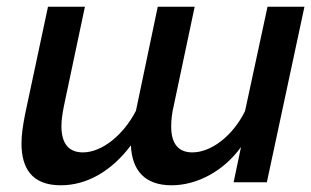

<svg xmlns="http://www.w3.org/2000/svg" viewBox="-20 -543 928 572"><path d="M775 0 887 -523H777L710 -212C674 -139 610 -89 553 -89C513 -89 490 -113 490 -166C490 -184 492 -205 498 -230L560 -523H450L385 -213C348 -141 284 -89 227 -89C186 -89 163 -114 163 -167C163 -185 166 -206 171 -230L233 -523H123L55 -204C48 -169 44 -140 44 -116C44 -43 74 9 161 9C239 9 312 -33 370 -110C373 -36 411 9 491 9C568 9 647 -34 698 -105L676 0Z"/></svg>

Font: FIGSv2-sans-serif SmBold Italic
Style: Regular
Weight: 600
Italic angle: -12°
Designer: Matt McInerney, Pablo Impallari, Rodrigo Fuenzalida
Foundry: Matt McInerney, Pablo Impallari, Rodrigo Fuenzalida
Version: Version 4.020;hotconv 1.0.109;makeotfexe 2.5.65596